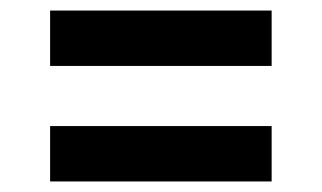

<svg xmlns="http://www.w3.org/2000/svg" viewBox="-20 -472 611 364"><path d="M75 -347V-452H495V-347ZM75 -128V-233H495V-128Z"/></svg>

Font: DM Sans 9pt 36pt SemiBold
Style: Regular
Weight: 600
Version: Version 4.004;gftools[0.9.30]